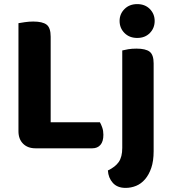

<svg xmlns="http://www.w3.org/2000/svg" viewBox="-20 -721 829 936"><path d="M153 2Q115 2 92.5 -20.5Q70 -43 70 -81V-608Q81 -610 101.5 -613Q122 -616 142 -616Q187 -616 207 -601Q227 -586 227 -542V-125H467Q473 -115 478.5 -99Q484 -83 484 -64Q484 -31 469.5 -14.5Q455 2 430 2ZM729 16Q729 64 717.5 97.5Q706 131 687 153Q668 175 643.5 185Q619 195 592 195Q552 195 530 170.5Q508 146 506 110Q542 93 559 68.5Q576 44 576 0V-475Q587 -478 605 -481Q623 -484 645 -484Q690 -484 709.5 -469Q729 -454 729 -412ZM563 -619Q563 -653 587 -677Q611 -701 649 -701Q687 -701 710.5 -677Q734 -653 734 -619Q734 -584 710.5 -560Q687 -536 649 -536Q611 -536 587 -560Q563 -584 563 -619Z"/></svg>

Font: Baloo Chettan 2
Style: Bold
Weight: 700
Designer: Maithili Shingre, Unnati Kotecha and Ek Type
Foundry: Ek Type
Version: Version 1.640;hotconv 1.0.111;makeotfexe 2.5.65597; ttfautoh